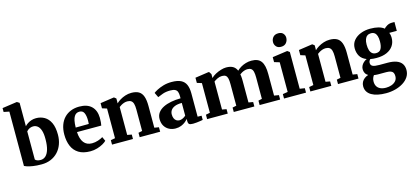

<svg xmlns="http://www.w3.org/2000/svg" viewBox="-80 -1473 5163 2391"><g transform="rotate(-15 2502.0 -277.0)"><path d="M0 -742V-792L187.5 -819H192L222 -800V-498.5Q236 -514.5 257.8 -529.2Q279.5 -544 308 -553.5Q336.5 -563 368.5 -563Q428.5 -563 476.8 -535Q525 -507 552.8 -448Q580.5 -389 580.5 -294.5Q580.5 -228.5 560.2 -172.8Q540 -117 501.8 -75.8Q463.5 -34.5 409.8 -11.8Q356 11 290 11Q225 11 178.2 3.5Q131.5 -4 104.5 -13.2Q77.5 -22.5 70.5 -27V-728ZM308.5 -473.5Q288.5 -473.5 271.8 -467.2Q255 -461 242.2 -451.5Q229.5 -442 222 -433V-71Q227.5 -59.5 247.8 -52.2Q268 -45 292.5 -45Q329.5 -45 357.2 -70.5Q385 -96 400.5 -147.5Q416 -199 416.5 -277Q417.5 -348.5 403.2 -391.8Q389 -435 364.2 -454.2Q339.5 -473.5 308.5 -473.5Z M919.5 11Q827 11 769 -25Q711 -61 684 -125.2Q657 -189.5 657 -273Q657 -341.5 676.2 -395.2Q695.5 -449 731 -486.2Q766.5 -523.5 816 -543.2Q865.5 -563 926 -563Q1028.5 -563 1082.8 -510.5Q1137 -458 1139 -363Q1139 -330 1137 -305.5Q1135 -281 1131 -263.5H818Q820 -219 830.5 -184.8Q841 -150.5 859.2 -127Q877.5 -103.5 903.8 -91.8Q930 -80 965 -80Q1003.5 -80 1043.5 -93.2Q1083.5 -106.5 1105.5 -121.5L1130 -68Q1115 -51.5 1082.8 -33Q1050.5 -14.5 1008 -1.8Q965.5 11 919.5 11ZM817 -322 986 -323.5Q986.5 -334.5 987.2 -345.8Q988 -357 988 -368Q988 -429.5 971.2 -465.5Q954.5 -501.5 911.5 -501.5Q891.5 -501.5 875 -493.2Q858.5 -485 845.5 -465Q832.5 -445 825.2 -410.2Q818 -375.5 817 -322Z M1255.5 -67.5V-450L1195 -469V-535.5L1369 -561H1374.5L1400 -541V-503.5L1399 -478Q1419.5 -498.5 1450.2 -517.2Q1481 -536 1518.5 -548.2Q1556 -560.5 1597 -560.5Q1655.5 -560.5 1691.8 -539.5Q1728 -518.5 1745 -471.5Q1762 -424.5 1762 -347V-67L1819.5 -57.5V0H1555.5V-57L1605 -67V-344Q1605 -390 1597 -417.8Q1589 -445.5 1570.5 -458.2Q1552 -471 1521.5 -471Q1498.5 -471 1478.2 -464Q1458 -457 1441.2 -447Q1424.5 -437 1412.5 -427.5V-67.5L1469 -57V0H1199V-57Z M2017.5 11Q1972.5 11 1935 -8.2Q1897.5 -27.5 1875.2 -64.5Q1853 -101.5 1853 -154Q1853 -200.5 1878 -234.8Q1903 -269 1947 -291.2Q1991 -313.5 2048.8 -324.5Q2106.5 -335.5 2172.5 -336V-363.5Q2172.5 -398 2164.2 -420Q2156 -442 2134.5 -452.8Q2113 -463.5 2072.5 -463.5Q2016 -463.5 1974 -448.2Q1932 -433 1908 -422L1878 -484.5Q1891 -495.5 1925 -513.8Q1959 -532 2008.2 -546.8Q2057.5 -561.5 2116 -561.5Q2191 -561.5 2235.2 -539.5Q2279.5 -517.5 2299 -473.2Q2318.5 -429 2318.5 -361V-60L2369.5 -59V-5Q2358 -2.5 2336 1Q2314 4.5 2288.8 7.2Q2263.5 10 2242 10Q2206 10 2192.8 -0.2Q2179.5 -10.5 2179.5 -41.5V-68.5Q2168 -52.5 2145.2 -33.8Q2122.5 -15 2090.2 -2Q2058 11 2017.5 11ZM2090.5 -75Q2110 -75 2133 -85.8Q2156 -96.5 2172.5 -113V-276.5Q2116 -276.5 2081 -262Q2046 -247.5 2030.2 -223.5Q2014.5 -199.5 2014.5 -170.5Q2014.5 -140 2024 -118.8Q2033.5 -97.5 2050.8 -86.2Q2068 -75 2090.5 -75Z M2425 0V-57L2478.5 -67.5V-450L2418 -469V-535.5L2592 -561L2601 -559.5L2622 -527.5V-477Q2643.5 -500 2678.2 -518.8Q2713 -537.5 2750.8 -549Q2788.5 -560.5 2818.5 -560.5Q2873.5 -560.5 2906.2 -541.2Q2939 -522 2955.5 -482.5Q2976.5 -504 3006.5 -521.8Q3036.5 -539.5 3072 -550Q3107.5 -560.5 3144 -560.5Q3188 -560.5 3218.8 -548.2Q3249.5 -536 3268.8 -509.8Q3288 -483.5 3297 -442.8Q3306 -402 3306 -344.5V-67.5L3366.5 -57V0H3102V-57L3149 -67.5V-341Q3149 -387.5 3142.2 -416.2Q3135.5 -445 3118.2 -458Q3101 -471 3070 -471Q3051.5 -471 3032.5 -465Q3013.5 -459 2997.2 -450Q2981 -441 2969 -431.5Q2971.5 -419.5 2973 -405.8Q2974.5 -392 2975.2 -377Q2976 -362 2976 -346V-67.5L3034 -57V0H2768.5V-57L2819 -67.5V-344Q2819 -390 2812.8 -417.8Q2806.5 -445.5 2790.2 -458.2Q2774 -471 2742.5 -471Q2711 -471 2682.5 -457Q2654 -443 2635 -428V-67.5L2691 -57V0Z M3416.5 0V-57L3481.5 -67.5V-450L3414 -470V-534L3604.5 -561H3608.5L3636.5 -540.5V-67L3700 -57V0ZM3547.5 -631.5Q3507.5 -631.5 3486.5 -656.2Q3465.5 -681 3465.5 -711.5Q3465.5 -749.5 3488.8 -776.5Q3512 -803.5 3557 -803.5H3558Q3598 -803.5 3618.8 -779.8Q3639.5 -756 3639.5 -725.5Q3639.5 -687.5 3616.5 -659.5Q3593.5 -631.5 3548.5 -631.5Z M3812.5 -67.5V-450L3752 -469V-535.5L3926 -561H3931.5L3957 -541V-503.5L3956 -478Q3976.5 -498.5 4007.2 -517.2Q4038 -536 4075.5 -548.2Q4113 -560.5 4154 -560.5Q4212.5 -560.5 4248.8 -539.5Q4285 -518.5 4302 -471.5Q4319 -424.5 4319 -347V-67L4376.5 -57.5V0H4112.5V-57L4162 -67V-344Q4162 -390 4154 -417.8Q4146 -445.5 4127.5 -458.2Q4109 -471 4078.5 -471Q4055.5 -471 4035.2 -464Q4015 -457 3998.2 -447Q3981.5 -437 3969.5 -427.5V-67.5L4026 -57V0H3756V-57Z M4663.5 265.5Q4605 265.5 4557.8 255.5Q4510.5 245.5 4477 226Q4443.5 206.5 4425.5 177.2Q4407.5 148 4407.5 109Q4407.5 78 4420.2 54Q4433 30 4455 13.2Q4477 -3.5 4504.5 -12Q4479.5 -26.5 4468 -48.8Q4456.5 -71 4456.5 -99Q4456.5 -121 4466.5 -142Q4476.5 -163 4495 -180.2Q4513.5 -197.5 4538 -208.5Q4479 -231 4453.5 -275Q4428 -319 4428 -376Q4428 -434.5 4462.2 -476.2Q4496.5 -518 4553 -540.2Q4609.5 -562.5 4676 -562.5Q4738 -562.5 4782 -550.8Q4826 -539 4854.5 -515.5Q4866 -531.5 4894.5 -548Q4923 -564.5 4958 -564.5H4991.5L4991 -450.5H4894Q4898 -442.5 4900.8 -431.8Q4903.5 -421 4905.2 -409.5Q4907 -398 4907 -386Q4907.5 -326.5 4878 -282.2Q4848.5 -238 4793.8 -213.8Q4739 -189.5 4662 -189.5Q4640 -189.5 4619.2 -191.2Q4598.5 -193 4581.5 -196.5Q4571.5 -186.5 4566.2 -176Q4561 -165.5 4561 -151.5Q4561 -121.5 4586 -109Q4611 -96.5 4671.5 -96.5H4777.5Q4844.5 -96.5 4890 -80Q4935.5 -63.5 4958.5 -30.8Q4981.5 2 4981.5 51Q4981.5 101 4955.2 140.5Q4929 180 4883.8 208Q4838.5 236 4781.8 250.8Q4725 265.5 4663.5 265.5ZM4680.5 199Q4718 199 4751.8 187Q4785.5 175 4806.8 150.5Q4828 126 4828 88.5Q4828 61.5 4819 45Q4810 28.5 4788.8 20.5Q4767.5 12.5 4731 12.5H4623Q4609.5 12.5 4597 11.2Q4584.5 10 4573.5 8Q4563 21.5 4555.5 40.5Q4548 59.5 4548 85.5Q4548 121 4562.8 146.2Q4577.5 171.5 4607 185.2Q4636.5 199 4680.5 199ZM4671 -249Q4716.5 -249 4735.5 -283Q4754.5 -317 4754.5 -377.5Q4754.5 -420.5 4745.5 -448.8Q4736.5 -477 4718 -491Q4699.5 -505 4671.5 -505Q4643 -505 4623.5 -491.2Q4604 -477.5 4593.8 -450Q4583.5 -422.5 4583.5 -381Q4583.5 -340.5 4592.5 -310.8Q4601.5 -281 4620.8 -265Q4640 -249 4671 -249Z"/></g></svg>

Font: Merriweather 36pt ExtraBold
Style: Regular
Weight: 800
Designer: Eben Sorkin
Foundry: Eben Sorkin
Version: Version 2.100